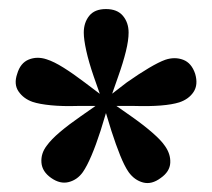

<svg xmlns="http://www.w3.org/2000/svg" viewBox="-20 -756 468 424"><path d="M207 -530 187 -587Q176 -619 170.5 -644Q165 -669 165 -684Q165 -706 177 -721Q189 -736 214 -736Q239 -736 251.5 -721Q264 -706 264 -684Q264 -667 258 -642.5Q252 -618 241 -587L221 -530ZM212 -522H151Q118 -521 92.5 -523.5Q67 -526 52 -531Q32 -538 21 -554Q10 -570 18 -593Q25 -617 43.5 -624.5Q62 -632 83 -625Q99 -620 120.5 -606.5Q142 -593 167 -574L216 -537ZM220 -526 202 -467Q192 -436 182 -412.5Q172 -389 163 -376Q151 -359 132 -354Q113 -349 93 -363Q73 -377 71.5 -397Q70 -417 83 -434Q93 -448 112.5 -464.5Q132 -481 158 -499L208 -534ZM220 -534 270 -499Q297 -480 316.5 -463Q336 -446 344 -434Q357 -416 356 -396.5Q355 -377 335 -363Q315 -348 296 -353Q277 -358 264 -376Q255 -389 245.5 -412.5Q236 -436 226 -467L208 -526ZM212 -537 260 -574Q287 -593 309 -606Q331 -619 345 -624Q366 -631 384.5 -624Q403 -617 411 -593Q418 -569 407.5 -553Q397 -537 376 -530Q360 -525 335 -523Q310 -521 277 -522H216Z"/></svg>

Font: Source Serif 4 36pt
Style: Bold
Weight: 700
Designer: Frank Grießhammer
Foundry: Adobe Systems Incorporated
Version: Version 4.004;hotconv 1.0.116;makeotfexe 2.5.65601